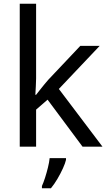

<svg xmlns="http://www.w3.org/2000/svg" viewBox="-20 -780 574 1021"><path d="M172 -363Q172 -347 170.5 -321Q169 -295 168 -276H172Q178 -284 190 -299Q202 -314 214.5 -329.5Q227 -345 236 -355L407 -536H510L293 -307L525 0H419L233 -250L172 -197V0H85V-760H172ZM331 70Q327 88 314.5 115.5Q302 143 285.5 171Q269 199 251 221H203V209Q211 192 219.5 165.5Q228 139 235 110.5Q242 82 244 61H331Z"/></svg>

Font: Noto Sans Sora Sompeng
Style: Regular
Weight: 400
Designer: Monotype Design Team. David Williams.
Foundry: Monotype Imaging Inc.
Version: Version 2.101